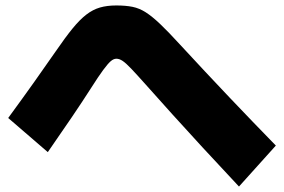

<svg xmlns="http://www.w3.org/2000/svg" viewBox="-20 -685 1040 703"><path d="M855 -2Q780 -82 721 -146Q662 -210 611.5 -266Q561 -322 513 -376Q480 -413 460.5 -433.5Q441 -454 429 -462Q417 -470 406 -470Q396 -470 385.5 -461Q375 -452 358 -429Q341 -406 313 -362Q281 -312 243 -256Q205 -200 155 -128L10 -253Q62 -324 105 -384.5Q148 -445 184 -497Q219 -548 245.5 -580.5Q272 -613 296 -631.5Q320 -650 346 -657.5Q372 -665 406 -665Q440 -665 465 -660Q490 -655 513.5 -640Q537 -625 566.5 -597Q596 -569 638 -523Q734 -419 820 -328.5Q906 -238 990 -152Z"/></svg>

Font: M PLUS 2 Thin Black
Style: Regular
Weight: 900
Version: Version 1.001